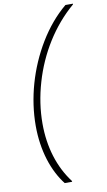

<svg xmlns="http://www.w3.org/2000/svg" viewBox="-117 -988 684 1227"><g transform="rotate(-10 225.0 -374.0)"><path d="M80 -206C80 -45 126 93 199 186H247V181C167 76 125 -60 125 -212C125 -300 138 -388 164 -477C215 -653 314 -814 449 -929L450 -934H401C335 -879 278 -811 230 -732C133 -572 80 -385 80 -206Z"/></g></svg>

Font: Momo Neue ExtLt
Style: Italic
Weight: 200
Italic angle: -10°
Designer: Ninad Kale (Devanagari), Jonny Pinhorn (Latin)
Foundry: Indian Type Foundry
Version: 4.004